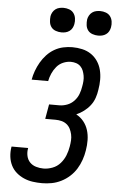

<svg xmlns="http://www.w3.org/2000/svg" viewBox="-63 -994 634 1044"><g transform="rotate(5 254.5 -472.0)"><path d="M207 8Q181 8 156 4.5Q131 1 108 -9Q85 -19 66.5 -35Q48 -51 37 -73Q26 -95 23 -120.5Q20 -146 24 -172L25 -176H115V-174Q111 -153 115.5 -132.5Q120 -112 133.5 -98Q147 -84 167 -78Q187 -72 208 -72Q232 -72 257 -81.5Q282 -91 299.5 -111Q317 -131 326.5 -155Q336 -179 340 -204Q343 -221 344 -237.5Q345 -254 341.5 -270Q338 -286 331 -300Q324 -314 311.5 -324Q299 -334 283 -338Q267 -342 250 -342H194L208 -422H264Q285 -422 306.5 -430Q328 -438 344 -455Q360 -472 368 -493Q376 -514 379 -535Q382 -550 383 -565Q384 -580 381.5 -594Q379 -608 374 -621Q369 -634 359 -644Q349 -654 335 -658.5Q321 -663 306 -663Q285 -663 264 -654Q243 -645 228.5 -627.5Q214 -610 205 -589.5Q196 -569 192 -548H102Q106 -572 115 -596.5Q124 -621 137 -643.5Q150 -666 168 -685.5Q186 -705 209 -718.5Q232 -732 257.5 -737.5Q283 -743 307 -743Q335 -743 361.5 -737Q388 -731 409.5 -716.5Q431 -702 445.5 -680.5Q460 -659 466.5 -633.5Q473 -608 473 -580Q473 -552 468 -524Q465 -502 457.5 -480Q450 -458 435.5 -439Q421 -420 401 -405Q381 -390 360 -381Q384 -368 400.5 -347.5Q417 -327 425 -301.5Q433 -276 433.5 -247.5Q434 -219 429 -190Q425 -164 416 -138Q407 -112 392.5 -88.5Q378 -65 357 -46Q336 -27 311 -14.5Q286 -2 259.5 3Q233 8 207 8ZM441 -818Q425 -818 409.5 -823.5Q394 -829 385 -841Q376 -853 374 -869Q372 -885 374 -901Q376 -912 382 -922.5Q388 -933 397.5 -940Q407 -947 418.5 -949.5Q430 -952 441 -952Q457 -952 472 -946.5Q487 -941 496 -929Q505 -917 507.5 -901Q510 -885 507 -869Q505 -858 499.5 -847.5Q494 -837 484 -830Q474 -823 463 -820.5Q452 -818 441 -818ZM241 -818Q225 -818 209.5 -823.5Q194 -829 185 -841Q176 -853 174 -869Q172 -885 174 -901Q176 -912 182 -922.5Q188 -933 197.5 -940Q207 -947 218.5 -949.5Q230 -952 241 -952Q257 -952 272 -946.5Q287 -941 296 -929Q305 -917 307.5 -901Q310 -885 307 -869Q305 -858 299.5 -847.5Q294 -837 284 -830Q274 -823 263 -820.5Q252 -818 241 -818Z"/></g></svg>

Font: Iosevka SS18 Medium
Style: Italic
Weight: 500
Italic angle: -9°
Monospace: yes
Designer: Belleve Invis
Foundry: Belleve Invis
Version: Version 25.1.1; ttfautohint (v1.8.4)